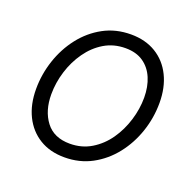

<svg xmlns="http://www.w3.org/2000/svg" viewBox="-104 -659 795 780"><g transform="rotate(20 293.5 -269.0)"><path d="M250.5 11.7Q188 11.7 142.6 -16.1Q97.2 -43.9 72.5 -94Q47.9 -144 47.9 -210.4Q47.9 -273.9 68.1 -334.7Q88.4 -395.5 126.2 -444.1Q164.1 -492.7 217 -521.5Q270 -550.3 335.4 -550.3Q397.9 -550.3 443.6 -522.5Q489.3 -494.6 513.9 -444.6Q538.6 -394.5 538.6 -328.1Q538.6 -263.7 518.1 -202.9Q497.6 -142.1 459.5 -93.8Q421.4 -45.4 368.4 -16.8Q315.4 11.7 250.5 11.7ZM252 -47.9Q303.7 -47.9 344.7 -72.8Q385.7 -97.7 414.1 -138.4Q442.4 -179.2 457.5 -228.5Q472.7 -277.8 472.7 -326.7Q472.7 -374 457 -410.9Q441.4 -447.8 410.6 -469Q379.9 -490.2 333.5 -490.2Q282.7 -490.2 242.2 -466.1Q201.7 -441.9 172.9 -401.1Q144 -360.4 128.7 -310.8Q113.3 -261.2 113.3 -210.9Q113.3 -140.1 148.2 -94Q183.1 -47.9 252 -47.9Z"/></g></svg>

Font: Inter 16pt Light
Style: Italic
Weight: 300
Italic angle: -9.3988°
Version: Version 4.001;git-66647c0bb